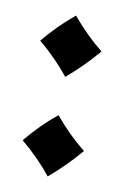

<svg xmlns="http://www.w3.org/2000/svg" viewBox="-59 -456 328 509"><g transform="rotate(10 105.0 -201.5)"><path d="M23 -68Q60 -113 105 -150Q144 -103 188 -68Q150 -23 105 15Q70 -29 23 -68ZM23 -336Q60 -381 105 -418Q144 -371 188 -336Q150 -291 105 -253Q70 -297 23 -336Z"/></g></svg>

Font: Mirza SemiBold
Style: Regular
Weight: 600
Designer: Arabic design by Kourosh Beigpour, Latin design by Eduardo Tunni, engineering by Lasse Fister
Version: Version 1.0010g